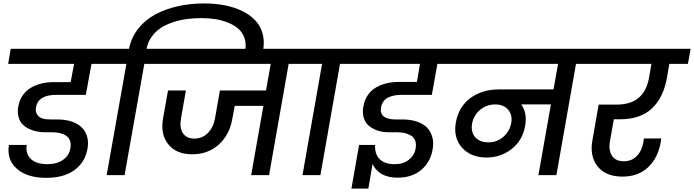

<svg xmlns="http://www.w3.org/2000/svg" viewBox="-20 -1026 4067 1125"><path d="M27.8 -651.9 43 -740.2H662.1L647 -651.9H516.1L482.9 -470.2H309.1Q204.6 -470.2 190.9 -397.9Q186.5 -372.1 197.3 -355.5Q208 -338.9 226.8 -332.5Q245.6 -326.2 272 -326.2H315.9Q348.6 -326.2 377.2 -320.1Q405.8 -314 430.2 -300.5Q454.6 -287.1 470.2 -266.6Q485.8 -246.1 492.4 -217.5Q499 -189 492.2 -151.9Q478 -74.7 416 -29.3Q354 16.1 251 16.1Q139.6 16.1 79.1 -36.9Q18.6 -89.8 32.2 -176.8H136.2Q128.9 -125.5 160.6 -94.7Q192.4 -64 257.8 -64Q313 -64 349.1 -89.4Q385.3 -114.7 392.1 -155.8Q397 -181.6 390.4 -200.7Q383.8 -219.7 367.7 -230.5Q351.6 -241.2 331.3 -246.1Q311 -251 285.2 -251H246.1Q220.7 -251 197 -255.4Q173.3 -259.8 150.4 -270.8Q127.4 -281.7 111.6 -298.1Q95.7 -314.5 88.4 -341.1Q81.1 -367.7 86.9 -400.9Q93.3 -439 113.3 -467.5Q133.3 -496.1 162.1 -512.5Q190.9 -528.8 223.9 -536.9Q256.8 -544.9 293 -544.9H394L414.1 -651.9Z M825.7 -651.9 710 0H605L720.7 -651.9H598.6L613.8 -740.2H735.8Q749.5 -806.6 790 -858.2Q830.6 -909.7 890.4 -941.7Q950.2 -973.6 1022.7 -989.7Q1095.2 -1005.9 1176.8 -1005.9Q1241.7 -1005.9 1298.3 -994.6Q1355 -983.4 1400.4 -960.9Q1445.8 -938.5 1476.1 -906.2Q1506.3 -874 1518.6 -829.6Q1530.8 -785.2 1522 -732.9L1518.6 -715.8H1414.6L1417 -731Q1423.8 -771.5 1412.1 -804.2Q1400.4 -836.9 1375.7 -858.2Q1351.1 -879.4 1315.7 -893.6Q1280.3 -907.7 1241.9 -913.8Q1203.6 -919.9 1161.6 -919.9Q1118.7 -919.9 1079.1 -915Q1039.6 -910.2 998.5 -897.2Q957.5 -884.3 925.8 -864.5Q894 -844.7 870.4 -813Q846.7 -781.2 838.9 -740.2H962.9L946.8 -651.9Z M899.4 -651.9 914.6 -740.2H1808.6L1792.5 -651.9H1671.4L1556.6 0H1451.7L1523.4 -405.8H1355.5L1341.3 -330.1Q1325.2 -236.3 1262 -179Q1198.7 -121.6 1104.5 -122.1Q1012.7 -122.1 965.8 -180.9Q918.9 -239.7 935.5 -333L964.4 -496.1H1069.3L1040.5 -332Q1030.8 -278.3 1051.5 -246.1Q1072.3 -213.9 1118.7 -213.9Q1165 -213.9 1197.3 -246.1Q1229.5 -278.3 1239.7 -332L1268.6 -496.1H1538.6L1566.4 -651.9Z M1752.4 0 1867.2 -651.9H1745.1L1760.3 -740.2H2109.4L2093.3 -651.9H1972.2L1857.4 0Z M2044.9 -651.9 2060.1 -740.2H2704.1L2689 -651.9H2543L2523.9 -545.9L2510.3 -470.2H2331.1Q2310.5 -470.2 2293 -467Q2275.4 -463.9 2257.8 -456.3Q2240.2 -448.7 2228.3 -433.6Q2216.3 -418.5 2212.9 -397Q2206.1 -360.4 2229.2 -343.3Q2252.4 -326.2 2294.9 -326.2H2338.9Q2370.6 -326.2 2398.2 -320.3Q2425.8 -314.5 2450.9 -301.3Q2476.1 -288.1 2491.7 -267.3Q2507.3 -246.6 2514.6 -216.6Q2522 -186.5 2514.2 -147Q2501 -74.2 2446.8 -29.3Q2392.6 15.6 2307.1 15.1Q2273.4 14.6 2246.1 6.1Q2218.8 -2.4 2202.4 -15.9Q2186 -29.3 2176.8 -41.7Q2167.5 -54.2 2163.1 -65.9L2138.2 79.1H2039.1L2084 -176.8H2178.2Q2174.3 -125.5 2203.6 -94.7Q2232.9 -64 2292 -64Q2343.3 -64 2375.7 -89.8Q2408.2 -115.7 2415 -154.8Q2419.9 -181.6 2413.1 -200.9Q2406.2 -220.2 2389.6 -230.7Q2373 -241.2 2352.5 -246.1Q2332 -251 2306.2 -251H2251Q2218.3 -252 2190.7 -261.5Q2163.1 -271 2141.8 -288.6Q2120.6 -306.2 2111.6 -335.2Q2102.5 -364.3 2108.9 -400.9Q2115.2 -439.9 2135.3 -469Q2155.3 -498 2184.6 -514.4Q2213.9 -530.8 2246.8 -538.3Q2279.8 -545.9 2316.9 -545.9H2422.9L2440.9 -651.9Z M2842.8 -191.9Q2891.1 -191.9 2928.5 -223.6Q2965.8 -255.4 2975.1 -303.2Q2984.4 -351.1 2957.8 -382.6Q2931.2 -414.1 2881.8 -414.1Q2831.1 -414.1 2793.2 -382.6Q2755.4 -351.1 2746.1 -301.8Q2737.8 -252.9 2764.4 -222.4Q2791 -191.9 2842.8 -191.9ZM2629.9 -651.9 2645 -740.2H3492.2L3477.1 -651.9H3355L3240.2 0H3134.8L3208 -414.1H3034.2Q3070.3 -362.8 3057.1 -289.1Q3042.5 -203.6 2978.3 -153.3Q2914.1 -103 2831.1 -103Q2738.8 -103 2687 -161.1Q2635.3 -219.2 2650.9 -308.1Q2667.5 -400.9 2736.1 -451.4Q2804.7 -502 2902.8 -502H3223.1L3250 -651.9Z M3429.7 -651.9 3444.8 -740.2H4026.9L4010.7 -651.9H3901.9L3887.7 -568.8Q3866.7 -453.1 3799.3 -390.1Q3731.9 -327.1 3613.8 -327.1H3576.7L3554.7 -202.1Q3543.9 -148.4 3564.9 -114.7Q3585.9 -81.1 3635.7 -81.1Q3680.7 -81.1 3710.7 -111.3Q3740.7 -141.6 3750 -192.9L3752.9 -214.8H3854Q3852.1 -199.2 3852.1 -195.8Q3835.9 -101.1 3777.6 -46.1Q3719.2 8.8 3627.9 8.8Q3528.3 8.8 3481 -51.8Q3433.6 -112.3 3451.7 -207L3487.8 -413.1H3591.8Q3674.8 -413.1 3721.4 -452.1Q3768.1 -491.2 3782.7 -568.8L3796.9 -651.9Z"/></svg>

Font: SVN-Poppins Medium
Style: Italic
Weight: 500
Italic angle: -10°
Designer: Ninad Kale (Devanagari), Jonny Pinhorn (Latin)
Foundry: Indian Type Foundry
Version: Version 3.002 2017